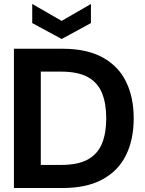

<svg xmlns="http://www.w3.org/2000/svg" viewBox="-20 -945 730 965"><path d="M50 0V-700H294Q416 -700 495.5 -656.5Q575 -613 613.5 -534.5Q652 -456 652 -350Q652 -244 613.5 -165.5Q575 -87 495.5 -43.5Q416 0 294 0ZM185 -116H286Q373 -116 422.5 -144Q472 -172 493 -224.5Q514 -277 514 -350Q514 -424 493 -476.5Q472 -529 422.5 -557Q373 -585 286 -585H185ZM290 -749 142 -829V-925L290 -840L437 -925V-829Z"/></svg>

Font: DM Sans 36pt
Style: Bold
Weight: 700
Version: Version 4.004;gftools[0.9.30]